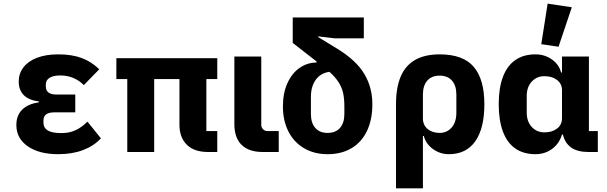

<svg xmlns="http://www.w3.org/2000/svg" viewBox="-20 -836 3340 1056"><path d="M535 -75Q496 -33 436.5 -10.5Q377 12 300 12Q195 12 132.5 -31.5Q70 -75 70 -148Q70 -202 102.5 -233.5Q135 -265 194 -273V-278Q138 -285 110.5 -313Q83 -341 83 -388Q83 -431 108.5 -465Q134 -499 183 -518Q232 -537 301 -537Q375 -537 429 -517Q483 -497 526 -455L441 -368Q415 -394 382.5 -407.5Q350 -421 312 -421Q273 -421 252.5 -408Q232 -395 232 -371V-361Q232 -338 247 -327Q262 -316 291 -316H394V-218H278Q249 -218 234 -207Q219 -196 219 -173V-162Q219 -133 242.5 -118.5Q266 -104 318 -104Q362 -104 396 -120Q430 -136 461 -167Z M680 -401H620V-516H1175V-401H1115V-115H1175V0H1125Q1047 0 1007 -40.5Q967 -81 967 -149V-401H828V0H680Z M1513 0H1425Q1349 0 1309 -39Q1269 -78 1269 -153V-525H1417V-149Q1417 -135 1427 -125Q1437 -115 1451 -115H1513Z M1823 -625 1730 -636V-632L1835 -568Q1938 -505 1983 -430.5Q2028 -356 2028 -263Q2028 -178 1998.5 -116Q1969 -54 1913.5 -21Q1858 12 1782 12Q1707 12 1651 -21.5Q1595 -55 1565.5 -114.5Q1536 -174 1536 -250Q1536 -325 1561.5 -380Q1587 -435 1629 -463.5Q1671 -492 1721 -492V-498L1590 -600V-740H1981V-625ZM1792 -441Q1743 -434 1716.5 -397Q1690 -360 1690 -303V-209Q1690 -160 1714 -132.5Q1738 -105 1782 -105Q1826 -105 1850 -132.5Q1874 -160 1874 -209V-250Q1874 -294 1867 -325Q1860 -356 1842 -384Q1824 -412 1792 -441Z M2158 -263Q2158 -353 2183.5 -414Q2209 -475 2262.5 -506Q2316 -537 2398 -537Q2527 -537 2585.5 -468.5Q2644 -400 2644 -263Q2644 -130 2594 -59Q2544 12 2449 12Q2400 12 2361 -16.5Q2322 -45 2311 -88H2306V200H2158ZM2490 -217V-316Q2490 -365 2466 -392.5Q2442 -420 2398 -420Q2354 -420 2330 -392.5Q2306 -365 2306 -316V-185Q2306 -148 2332 -126.5Q2358 -105 2398 -105Q2438 -105 2464 -134.5Q2490 -164 2490 -217Z M3268 0H3218Q3156 0 3121.5 -24.5Q3087 -49 3076 -96H3071Q3056 -46 3016.5 -17Q2977 12 2925 12Q2859 12 2814 -19.5Q2769 -51 2746 -112.5Q2723 -174 2723 -263Q2723 -352 2746 -413Q2769 -474 2814 -505.5Q2859 -537 2925 -537Q2976 -537 3015.5 -509Q3055 -481 3066 -437H3071V-525H3219V-115H3268ZM3071 -185V-340Q3071 -375 3044 -396Q3017 -417 2974 -417Q2932 -417 2904.5 -387Q2877 -357 2877 -308V-217Q2877 -168 2904.5 -138Q2932 -108 2974 -108Q3017 -108 3044 -129Q3071 -150 3071 -185ZM2957 -593 2992 -816 3125 -796 3052 -579Z"/></svg>

Font: iA Writer Quattro V
Style: Regular
Weight: 400
Designer: Mike Abbink, Paul van der Laan, Pieter van Rosmalen, Oliver Reichenstein
Foundry: Information Architects Inc.
Version: Version 2.000